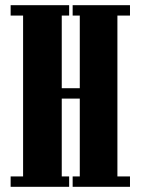

<svg xmlns="http://www.w3.org/2000/svg" viewBox="-20 -720 542 740"><path d="M21 0V-40H69V-660H21V-700H246.5V-660H218V-380H287.5V-660H260V-700H481V-660H432.5V-40H481V0H260V-40H287.5V-340H218V-40H246.5V0Z"/></svg>

Font: Imbue 10pt Black
Style: Regular
Weight: 900
Designer: Tyler Finck
Foundry: Etcetera Type Company
Version: Version 1.102; ttfautohint (v1.8.3)